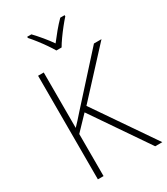

<svg xmlns="http://www.w3.org/2000/svg" viewBox="-228 -1047 996 1146"><g transform="rotate(-30 270.0 -474.0)"><path d="M540 0H491L227 -386L135 -290V0H96V-714H135V-332Q150 -348 166 -365Q182 -382 198 -401L481 -714H533L256 -414ZM414 -948V-940Q396 -920 374.5 -893Q353 -866 333.5 -838.5Q314 -811 302 -790H266Q254 -811 235 -838.5Q216 -866 195 -893Q174 -920 156 -940V-948H185Q210 -922 236.5 -890Q263 -858 283 -829Q305 -858 331.5 -890Q358 -922 384 -948Z"/></g></svg>

Font: Noto Sans Disp ExtLt
Style: Regular
Weight: 200
Designer: Monotype Design Team
Foundry: Monotype Imaging Inc.
Version: Version 2.000;GOOG;noto-source:20170915:90ef993387c0